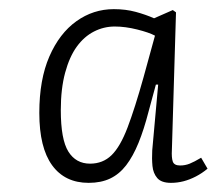

<svg xmlns="http://www.w3.org/2000/svg" viewBox="-20 -762 474 420"><path d="M356 -434Q355 -417 358 -408.5Q361 -400 374 -400Q385 -400 395 -404Q405 -408 420 -417L434 -393Q422 -383 408.5 -376Q395 -369 381.5 -365.5Q368 -362 354 -362Q333 -362 324 -372.5Q315 -383 313.5 -399Q312 -415 313 -433L326 -577H321L305 -518Q295 -479 283 -449.5Q271 -420 256 -400.5Q241 -381 221 -371.5Q201 -362 174 -362Q122 -362 94 -400.5Q66 -439 66 -515Q66 -588 88 -638.5Q110 -689 147 -715.5Q184 -742 229 -742Q255 -742 277 -736Q299 -730 317 -722L358 -740L365 -735ZM177 -404Q205 -404 224 -422.5Q243 -441 259 -483Q275 -525 294 -593L319 -684Q306 -691 280 -697.5Q254 -704 231 -704Q207 -704 185.5 -693Q164 -682 148 -660Q132 -638 122.5 -603Q113 -568 113 -521Q113 -457 129.5 -430.5Q146 -404 177 -404Z"/></svg>

Font: Literata ExtraLight
Style: Italic
Weight: 250
Italic angle: -2°
Designer: Latin by Veronika Burian and Jose Scaglione. Greek by Irene Vlachou. Cyrillic by Vera Evstafieva
Foundry: TypeTogether
Version: Version 3.002